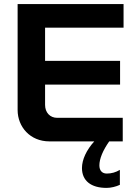

<svg xmlns="http://www.w3.org/2000/svg" viewBox="-20 -690 659 937"><path d="M66 -670V-153C66 -71 127 0 221 0H440C402 42 380 89 380 130C380 192 424 227 500 227C521 227 546 221 565 212V139C545 151 524 157 501 157C478 157 465 142 465 117C465 85 482 44 513 0H579V-115H259C224 -115 200 -141 200 -178V-277H566V-393H200V-555H583V-670Z"/></svg>

Font: LT Wave Alt Bold
Style: Regular
Weight: 700
Designer: Daniel Lyons
Version: Version 2.5 (Glyphs App)